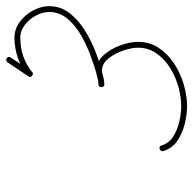

<svg xmlns="http://www.w3.org/2000/svg" viewBox="-22 -597 628 624"><g transform="rotate(-90 292.0 -285.0)"><path d="M415 -577Q422 -572 417 -564Q406 -547 394.5 -530Q383 -513 372 -497Q372 -497 372 -497Q372 -497 372 -497Q367 -489 359 -494Q351 -499 356 -507Q368 -524 379 -541Q390 -558 401 -574Q407 -582 415 -577ZM357 -496Q351 -504 358 -509Q410 -550 478 -552Q507 -553 531 -536Q555 -519 569.5 -492.5Q584 -466 584 -439Q584 -403 562.5 -374.5Q541 -346 508 -325Q475 -304 439.5 -290Q404 -276 375 -269Q364 -266 352.5 -263Q341 -260 330 -260Q321 -260 321 -270Q321 -279 330 -279Q341 -279 351.5 -282.5Q362 -286 372 -286Q403 -286 424 -263Q445 -240 456.5 -208Q468 -176 468 -151Q468 -112 448 -82.5Q428 -53 396.5 -32.5Q365 -12 328.5 -1.5Q292 9 259 9Q233 9 202 1.5Q171 -6 146.5 -22.5Q122 -39 113 -68Q111 -77 120 -80Q129 -83 131 -74Q139 -49 161 -35.5Q183 -22 210 -16Q237 -10 259 -10Q288 -10 321 -19Q354 -28 383 -46Q412 -64 430.5 -90.5Q449 -117 449 -151Q449 -170 440 -197.5Q431 -225 414 -246.5Q397 -268 372 -268Q362 -268 351.5 -264Q341 -260 330 -260Q321 -260 321 -270Q321 -279 330 -279Q340 -279 350.5 -282Q361 -285 370 -287Q395 -294 428 -306.5Q461 -319 492.5 -337.5Q524 -356 544.5 -381.5Q565 -407 565 -439Q565 -461 553 -483Q541 -505 521.5 -519.5Q502 -534 478 -533Q417 -532 370 -495Q363 -489 357 -496Z"/></g></svg>

Font: FRB American Cursive Guidelines Arrows Extralight
Style: Italic
Weight: 200
Italic angle: -25°
Version: Version 2.0;Modular Font Editor K font №1